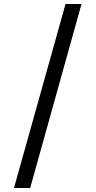

<svg xmlns="http://www.w3.org/2000/svg" viewBox="-20 -812 478 961"><path d="M308 -792 50 129H131L388 -792Z"/></svg>

Font: Noto Sans Bengali SemiCondensed
Style: Regular
Weight: 400
Width: 4
Designer: Jelle Bosma - Monotype Design Team
Foundry: Monotype Imaging Inc.
Version: Version 2.003